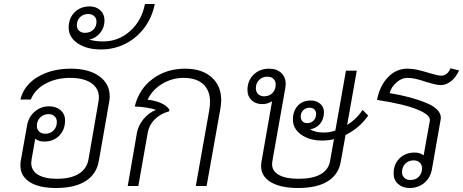

<svg xmlns="http://www.w3.org/2000/svg" viewBox="-20 -929 2313 959"><path d="M528 -447Q528 -433 525 -418L474 -127Q463 -60 408.5 -25Q354 10 260 10Q175 10 128.5 -19.5Q82 -49 82 -103Q82 -118 84 -127L115 -301Q122 -344 153 -371Q184 -398 225 -398Q260 -398 282.5 -378.5Q305 -359 305 -328Q305 -281 276 -251.5Q247 -222 201 -222Q173 -222 156 -236L138 -134Q136 -122 136 -116Q136 -77 169.5 -56.5Q203 -36 265 -36Q333 -36 373.5 -61Q414 -86 422 -133L472 -422Q474 -436 474 -442Q474 -488 436 -514Q398 -540 330 -540Q260 -540 206.5 -510.5Q153 -481 134 -432H82Q99 -503 168 -544.5Q237 -586 334 -586Q423 -586 475.5 -548.5Q528 -511 528 -447ZM164 -300Q164 -283 175.5 -272Q187 -261 206 -261Q231 -261 247.5 -277.5Q264 -294 264 -320Q264 -337 252.5 -348Q241 -359 223 -359Q198 -359 181 -342.5Q164 -326 164 -300Z M753 -909Q740 -843 702 -791.5Q664 -740 607.5 -711Q551 -682 484 -682Q413 -682 368 -712.5Q323 -743 323 -791Q323 -838 352.5 -867.5Q382 -897 428 -897Q460 -897 481 -877.5Q502 -858 502 -827Q502 -792 481 -765.5Q460 -739 426 -731Q457 -722 495 -722Q572 -722 630 -774Q688 -826 704 -909ZM404 -765Q430 -765 446 -780.5Q462 -796 462 -821Q462 -838 450.5 -848.5Q439 -859 421 -859Q396 -859 380 -843.5Q364 -828 364 -803Q364 -786 375 -775.5Q386 -765 404 -765Z M664 -266Q671 -303 697 -334.5Q723 -366 759 -380Q741 -387 712 -391.5Q683 -396 653 -397Q674 -484 742.5 -535Q811 -586 905 -586Q988 -586 1036.5 -543.5Q1085 -501 1085 -428Q1085 -415 1081 -387L1012 0H958L1026 -383Q1029 -403 1029 -421Q1029 -477 995 -508.5Q961 -540 897 -540Q840 -540 790.5 -510.5Q741 -481 717 -431Q756 -427 785.5 -413.5Q815 -400 826 -381L825 -373Q781 -361 753 -333Q725 -305 718 -267L671 0H618Z M1706 -255 1682 -121Q1671 -57 1617 -23.5Q1563 10 1469 10Q1382 10 1333 -19Q1284 -48 1284 -100Q1284 -107 1286 -121L1339 -423Q1316 -409 1290 -409Q1257 -409 1236.5 -428.5Q1216 -448 1216 -479Q1216 -526 1246.5 -556Q1277 -586 1324 -586Q1362 -586 1384.5 -565Q1407 -544 1407 -509Q1407 -503 1405 -489L1340 -122Q1339 -117 1339 -109Q1339 -74 1373.5 -55Q1408 -36 1471 -36Q1541 -36 1580.5 -58Q1620 -80 1628 -122L1648 -234Q1620 -227 1589 -227Q1526 -227 1484.5 -256.5Q1443 -286 1443 -332Q1443 -374 1467 -400.5Q1491 -427 1532 -427Q1560 -427 1579 -411Q1598 -395 1598 -369Q1598 -334 1579 -311Q1560 -288 1529 -283Q1554 -267 1596 -267Q1628 -267 1655 -277L1708 -576H1762L1714 -305Q1762 -335 1791 -380L1819 -352Q1776 -289 1706 -255ZM1299 -448Q1325 -448 1341 -464.5Q1357 -481 1357 -507Q1357 -524 1346 -535Q1335 -546 1316 -546Q1291 -546 1274.5 -530Q1258 -514 1258 -488Q1258 -470 1269.5 -459Q1281 -448 1299 -448ZM1514 -314Q1534 -314 1546.5 -327Q1559 -340 1559 -360Q1559 -374 1550 -382.5Q1541 -391 1527 -391Q1507 -391 1494.5 -378.5Q1482 -366 1482 -346Q1482 -332 1491 -323Q1500 -314 1514 -314Z M1926 -464Q2034 -446 2108 -415.5Q2182 -385 2182 -340L2181 -332L2138 -87Q2131 -43 2100.5 -16.5Q2070 10 2026 10Q1991 10 1968.5 -10Q1946 -30 1946 -62Q1946 -109 1975.5 -138Q2005 -167 2051 -167Q2079 -167 2096 -153L2127 -326Q2132 -354 2066 -381.5Q2000 -409 1863 -430Q1877 -501 1918 -543.5Q1959 -586 2014 -586Q2040 -586 2064.5 -580.5Q2089 -575 2125 -564Q2168 -551 2183 -551Q2199 -551 2211 -560.5Q2223 -570 2230 -588L2273 -577Q2257 -542 2232.5 -523Q2208 -504 2181 -504Q2167 -504 2147.5 -509Q2128 -514 2108 -520Q2079 -530 2057 -535Q2035 -540 2014 -540Q1986 -540 1960 -517Q1934 -494 1926 -464ZM2088 -88Q2088 -106 2076.5 -117Q2065 -128 2046 -128Q2021 -128 2004.5 -111.5Q1988 -95 1988 -69Q1988 -52 1999.5 -41Q2011 -30 2030 -30Q2056 -30 2072 -46.5Q2088 -63 2088 -88Z"/></svg>

Font: Sarabun ExtraLight
Style: Italic
Weight: 275
Italic angle: -10°
Designer: Suppakit Chalermlarp | Katatrad Co.,Ltd.
Foundry: Cadson Demak Co.,Ltd.
Version: Version 1.000; ttfautohint (v1.6)